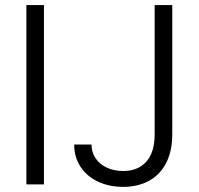

<svg xmlns="http://www.w3.org/2000/svg" viewBox="-20 -727 783 757"><path d="M153.3 0H84V-707H153.3ZM659.2 -707V-198.2Q659.2 -130.9 635 -84.2Q610.8 -37.6 567.1 -13.9Q523.4 9.8 465.8 9.8Q410.2 9.8 366.2 -11Q322.3 -31.7 297.4 -69.6Q272.5 -107.4 272.5 -157.2H340.8Q340.8 -126.5 356.9 -102.8Q373 -79.1 401.6 -65.9Q430.2 -52.7 465.8 -52.7Q523.4 -52.7 556.6 -89.4Q589.8 -126 589.8 -198.2V-707Z"/></svg>

Font: Pretendard JP Light
Style: Regular
Weight: 300
Designer: Base glyphs from Inter by Rasmus Andersson; Hangeul glyphs from Noto Sans CJK(Source Han Sans) by Jang Soo-young and Kan
Foundry: Kil Hyung-jin
Version: Version 1.309